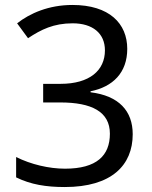

<svg xmlns="http://www.w3.org/2000/svg" viewBox="-20 -744 612 774"><path d="M493 -547C493 -649 421 -724 272 -724C176 -724 100 -690 49 -650L93 -590C146 -625 196 -650 273 -650C353 -650 403 -610 403 -541C403 -460 341 -406 224 -406H154V-331H223C349 -331 423 -294 423 -205C423 -117 370 -64 242 -64C178 -64 105 -81 45 -111V-29C104 0 166 10 241 10C430 10 515 -78 515 -203C515 -297 459 -358 345 -372V-376C435 -394 493 -451 493 -547Z"/></svg>

Font: Noto Sans Hebrew Droid
Style: Bold
Weight: 700
Designer: Monotype Design Team
Foundry: Monotype Imaging Inc.
Version: Version 1.100